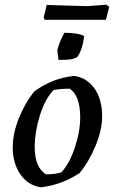

<svg xmlns="http://www.w3.org/2000/svg" viewBox="-20 -787 485 814"><path d="M170 -703 165 -712 178 -766Q207 -765 274.5 -763Q342 -761 350 -761L431 -767L443 -758L429 -703ZM228 -533Q227 -538 225.5 -553Q224 -568 223 -573Q229 -604 253 -648Q311 -648 337 -634Q329 -573 307 -545Q300 -540 283 -536Q267 -533 228 -533ZM154 7Q100 0 67 -47Q34 -94 34 -162Q34 -221 60 -286Q86 -351 126 -400Q203 -456 294 -465Q348 -458 380.5 -412Q413 -366 413 -294Q413 -236 385 -168.5Q357 -101 317 -53Q241 -3 154 7ZM176 -48Q213 -48 240 -56Q275 -94 297.5 -162Q320 -230 320 -290Q320 -380 276 -411Q234 -411 207 -405Q171 -368 149.5 -299Q128 -230 127 -167Q127 -75 176 -48Z"/></svg>

Font: Albura Medium
Style: Italic
Weight: 462
Italic angle: -7°
Designer: Mercedes Jáuregui
Foundry: Omnibus-Type Team
Version: Version 1.000